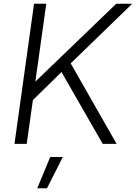

<svg xmlns="http://www.w3.org/2000/svg" viewBox="-20 -765 723 1021"><path d="M57 0 161 -745H226L168 -331L598 -745H683L356 -428L600 0H526L307 -382L155 -233L122 0ZM178 236 247 70H314L230 236Z"/></svg>

Font: Plus Jakarta Sans Light
Style: Italic
Weight: 300
Italic angle: -8°
Designer: Gumpita Rahayu
Foundry: Tokotype
Version: Version 2.071; ttfautohint (v1.8.4.7-5d5b);gftools[0.9.29]